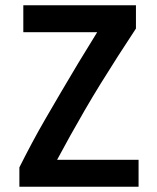

<svg xmlns="http://www.w3.org/2000/svg" viewBox="-20 -713 600 733"><path d="M54 0V-74Q76 -118 101 -165Q126 -212 154.5 -261Q183 -310 214 -363Q245 -416 279 -472.5Q313 -529 351 -590H69V-693H499V-604Q464 -551 430 -498Q396 -445 364.5 -394Q333 -343 304 -293Q275 -243 248.5 -195.5Q222 -148 198 -103H509V0Z"/></svg>

Font: Ubuntu Sans Mono SemiBold
Style: Regular
Weight: 600
Monospace: yes
Designer: Dalton Maag Ltd
Foundry: Dalton Maag Ltd
Version: Version 1.006